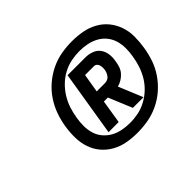

<svg xmlns="http://www.w3.org/2000/svg" viewBox="-107 -1068 815 815"><g transform="rotate(-45 300.0 -661.0)"><path d="M375 -514 331 -620H307L290 -514H229L277 -808H384Q404 -808 422.5 -801Q441 -794 451.5 -779Q462 -764 464.5 -744.5Q467 -725 463 -705Q461 -691 456.5 -677.5Q452 -664 442.5 -653Q433 -642 420 -634Q407 -626 394 -623L439 -514ZM316 -672H365Q373 -672 380.5 -675Q388 -678 393 -684.5Q398 -691 401 -698.5Q404 -706 405 -713Q406 -720 405.5 -727.5Q405 -735 403 -741Q401 -747 396 -751.5Q391 -756 384 -756H330ZM314 -425Q282 -425 252 -430.5Q222 -436 196 -450.5Q170 -465 151 -487.5Q132 -510 122.5 -538.5Q113 -567 112.5 -598Q112 -629 117 -661Q122 -693 133 -724Q144 -755 163 -783.5Q182 -812 208.5 -834.5Q235 -857 265.5 -871.5Q296 -886 328 -891.5Q360 -897 392 -897Q424 -897 454 -891.5Q484 -886 510.5 -871.5Q537 -857 555.5 -834.5Q574 -812 584 -783.5Q594 -755 594 -724Q594 -693 589 -661Q584 -629 573.5 -598Q563 -567 543.5 -538.5Q524 -510 498 -487.5Q472 -465 441 -450.5Q410 -436 378 -430.5Q346 -425 314 -425ZM322 -477Q347 -477 371.5 -482Q396 -487 419.5 -499.5Q443 -512 462.5 -530.5Q482 -549 495.5 -571.5Q509 -594 517 -618.5Q525 -643 529 -668Q533 -691 533 -714.5Q533 -738 526.5 -759.5Q520 -781 506 -798Q492 -815 472.5 -825.5Q453 -836 431 -840.5Q409 -845 385 -845Q360 -845 335 -840Q310 -835 286.5 -822.5Q263 -810 244 -791.5Q225 -773 211 -750.5Q197 -728 189 -703.5Q181 -679 177 -654Q173 -631 173 -607.5Q173 -584 179.5 -562.5Q186 -541 200.5 -524Q215 -507 234 -496.5Q253 -486 275.5 -481.5Q298 -477 322 -477Z"/></g></svg>

Font: Iosevka SmBd Ex Obl
Style: Regular
Weight: 600
Width: 7
Italic angle: -9°
Monospace: yes
Designer: Belleve Invis
Foundry: Belleve Invis
Version: Version 32.5.0; ttfautohint (v1.8.4)